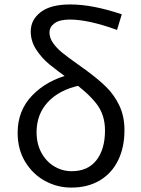

<svg xmlns="http://www.w3.org/2000/svg" viewBox="-20 -829 632 862"><path d="M59.2 -232.8Q59.2 -333.2 125.4 -401.3Q191.6 -469.4 295 -494.8L337.4 -445.2Q246.4 -425.8 195.3 -371Q144.2 -316.2 144.2 -235.6Q144.2 -183.2 165.8 -143.4Q187.4 -103.6 223.7 -82Q260 -60.4 301.8 -60.4Q374.6 -60.4 413 -109.8Q451.4 -159.2 451.4 -243.4Q451.4 -314.8 411.9 -364.8Q372.4 -414.8 298.4 -467.4Q236.2 -511.6 201.7 -540.1Q167.2 -568.6 142.6 -606.3Q118 -644 118 -688Q118 -740.2 162.8 -774.6Q207.6 -809 294.8 -809Q346 -809 402.8 -798.1Q459.6 -787.2 526.8 -764.8L505.4 -694.6Q377.2 -741.2 293.2 -741.2Q247.6 -741.2 224.9 -724.6Q202.2 -708 202.2 -683Q202.2 -658.6 218.3 -635.7Q234.4 -612.8 259.1 -592.7Q283.8 -572.6 330.4 -539.6L365.2 -514.6Q420.4 -474.4 457 -438.4Q493.6 -402.4 516.2 -354.2Q538.8 -306 538.8 -244.8Q538.8 -168 510.6 -109.8Q482.4 -51.6 428.4 -19.2Q374.4 13.2 300 13.2Q237.2 13.2 182.2 -16.7Q127.2 -46.6 93.2 -102.5Q59.2 -158.4 59.2 -232.8Z"/></svg>

Font: 寒蝉端黑体 Light
Style: Regular
Weight: 300
Designer: ChillDuanSans {Warren2060}; 
Source Han Sans {Ryoko NISHIZUKA 西塚涼子 (kana, bopomofo & ideographs); Paul D. Hunt (Latin, G
Foundry: ChillType&Adobe
Version: Version 1.300;Glyphs 3.3 (3306)